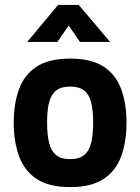

<svg xmlns="http://www.w3.org/2000/svg" viewBox="-20 -751 572 783"><path d="M266 12Q179 12 129 -21.5Q79 -55 57.5 -114.5Q36 -174 36 -251Q36 -328 57.5 -387Q79 -446 129 -479Q179 -512 266 -512Q353 -512 403 -479Q453 -446 474.5 -387Q496 -328 496 -251Q496 -174 474.5 -114.5Q453 -55 403 -21.5Q353 12 266 12ZM266 -102Q303 -102 323.5 -119Q344 -136 352 -169.5Q360 -203 360 -251Q360 -300 352 -332.5Q344 -365 323.5 -381.5Q303 -398 266 -398Q229 -398 208.5 -381.5Q188 -365 180 -332.5Q172 -300 172 -251Q172 -203 180 -169.5Q188 -136 208.5 -119Q229 -102 266 -102ZM91 -580 217 -731H301L429 -580H306L260 -647L214 -580Z"/></svg>

Font: Titillium Web
Style: Bold
Weight: 700
Designer: Mohamed Gaber, Accademia di Belle Arti di Urbino
Foundry: Kief Type Foundry, Accademia di Belle Arti di Urbino
Version: Version 3.000